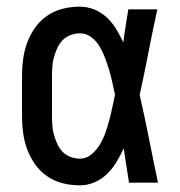

<svg xmlns="http://www.w3.org/2000/svg" viewBox="-20 -548 540 576"><path d="M220 8Q194 8 169 2Q144 -4 122.5 -18.5Q101 -33 86 -54Q71 -75 62 -99Q53 -123 49.5 -148.5Q46 -174 46 -200V-320Q46 -346 49.5 -371.5Q53 -397 62 -421Q71 -445 86 -466Q101 -487 122.5 -501.5Q144 -516 169 -522Q194 -528 220 -528Q242 -528 263 -519.5Q284 -511 300.5 -495.5Q317 -480 328.5 -461Q340 -442 350 -421Q353 -446 357 -470.5Q361 -495 365 -520H452Q438 -456 425.5 -391.5Q413 -327 399 -263Q414 -198 427 -132Q440 -66 454 0H367Q363 -26 359 -52Q355 -78 351 -103Q342 -83 330 -63Q318 -43 302 -27Q286 -11 264.5 -1.5Q243 8 220 8ZM220 -72Q239 -72 254.5 -85Q270 -98 280 -115Q290 -132 296.5 -150.5Q303 -169 308 -188Q313 -207 317 -226Q321 -245 325 -264Q321 -282 317 -300.5Q313 -319 307.5 -337.5Q302 -356 295.5 -373.5Q289 -391 279.5 -407.5Q270 -424 254.5 -436Q239 -448 220 -448Q206 -448 192 -443Q178 -438 168 -427.5Q158 -417 152 -404Q146 -391 142 -377Q138 -363 137 -348.5Q136 -334 136 -320V-200Q136 -186 137 -171.5Q138 -157 142 -143Q146 -129 152 -116Q158 -103 168 -92.5Q178 -82 192 -77Q206 -72 220 -72Z"/></svg>

Font: Iosevka Term Medium
Style: Regular
Weight: 500
Monospace: yes
Designer: Belleve Invis
Foundry: Belleve Invis
Version: Version 26.3.1